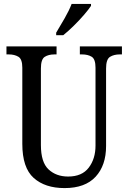

<svg xmlns="http://www.w3.org/2000/svg" viewBox="-20 -951 656 981"><path d="M310 10Q210 10 152 -42Q94 -94 94 -216V-605Q94 -649 74 -661Q54 -673 25 -673H13V-714H269V-673H258Q228 -673 208.5 -660.5Q189 -648 189 -601V-210Q189 -122 228 -85.5Q267 -49 328 -49Q399 -49 433.5 -94.5Q468 -140 468 -207V-605Q468 -649 448.5 -661Q429 -673 399 -673H388V-714H603V-673H592Q562 -673 542 -660.5Q522 -648 522 -601V-205Q522 -106 468.5 -48Q415 10 310 10ZM267 -784Q288 -819 310.5 -858Q333 -897 346 -931H445V-921Q434 -904 410 -876Q386 -848 357 -819.5Q328 -791 303 -771H267Z"/></svg>

Font: Noto Serif Georgian Condensed
Style: Regular
Weight: 400
Width: 3
Designer: Monotype Design Team, Akaki Razmadze
Foundry: Google LLC
Version: Version 2.003; ttfautohint (v1.8.4.7-5d5b)